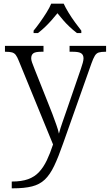

<svg xmlns="http://www.w3.org/2000/svg" viewBox="-20 -786 598 1046"><path d="M44 203Q98 203 133.5 190Q169 177 193 151Q217 125 235 87.5Q253 50 269 1L83 -453Q74 -476 66 -486.5Q58 -497 45.5 -500.5Q33 -504 10 -504H7V-536H217V-504H204Q173 -504 161.5 -495.5Q150 -487 150 -468Q150 -459 154.5 -446Q159 -433 169 -408L243 -222Q254 -196 265.5 -165Q277 -134 287 -106Q297 -78 301 -58Q309 -88 320.5 -120.5Q332 -153 345 -191L421 -412Q427 -429 431 -444Q435 -459 435 -468Q435 -487 422.5 -495.5Q410 -504 378 -504H359V-536H558V-504H554Q531 -504 518 -500Q505 -496 496.5 -482Q488 -468 478 -440L324 -5Q298 70 275 118Q252 166 224 192.5Q196 219 154.5 229.5Q113 240 50 240H44ZM163 -619Q179 -638 197.5 -664Q216 -690 233 -717Q250 -744 259 -766H327Q337 -744 353.5 -717Q370 -690 389 -664Q408 -638 423 -619V-606H399Q377 -623 358.5 -640.5Q340 -658 324 -676.5Q308 -695 293 -714Q278 -695 261.5 -676.5Q245 -658 227 -640.5Q209 -623 187 -606H163Z"/></svg>

Font: Noto Serif Khmer Light
Style: Regular
Weight: 300
Version: Version 2.003